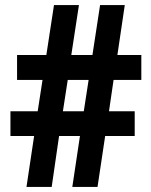

<svg xmlns="http://www.w3.org/2000/svg" viewBox="-20 -734 592 754"><path d="M426 -420 408 -297H509V-200H393L363 0H264L294 -200H212L183 0H84L114 -200H21V-297H128L147 -420H47V-518H162L192 -714H290L260 -518H343L373 -714H470L441 -518H535V-420ZM227 -297H309L328 -420H246Z"/></svg>

Font: Noto Sans Condensed
Style: Regular
Weight: 400
Width: 3
Version: Version 2.013